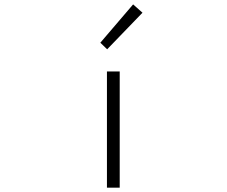

<svg xmlns="http://www.w3.org/2000/svg" viewBox="-20 -861 1040 881"><path d="M470.7 0V-533.2H529.3V0ZM471.7 -634.8 440.4 -665 590.8 -840.8 633.8 -802.7Z"/></svg>

Font: Gen Shin Gothic Monospace Light
Style: Regular
Weight: 300
Designer: [Source Han Sans]
Ryoko NISHIZUKA  (kana & ideographs); Paul D. Hunt (Latin, Greek & Cyrillic); Wenlong ZHANG  (bopomofo
Version: Version 1.002.20150607